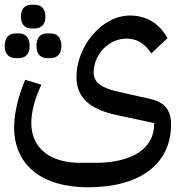

<svg xmlns="http://www.w3.org/2000/svg" viewBox="-21 -556 778 816"><path d="M180 -309H193C221 -309 240 -325 240 -361C240 -398 221 -414 193 -414H180C152 -414 134 -398 134 -361C134 -325 152 -309 180 -309ZM46 -309H59C86 -309 105 -325 105 -361C105 -398 86 -414 59 -414H46C18 -414 -1 -398 -1 -361C-1 -325 18 -309 46 -309ZM113 -435H126C153 -435 172 -451 172 -485C172 -520 153 -536 126 -536H113C86 -536 68 -520 68 -485C68 -451 86 -435 113 -435ZM353 240C574 240 706 141 706 -27C706 -88 679 -122 616 -136L482 -166C410 -182 377 -206 377 -247C377 -326 442 -392 517 -392C562 -392 595 -370 622 -329L691 -394C657 -454 605 -490 531 -490C411 -490 304 -358 304 -229C304 -143 358 -92 475 -67L634 -33V-27C634 75 541 136 384 136H321C190 136 112 73 112 -34C112 -82 129 -143 155 -196L86 -217C57 -148 39 -75 39 -15C39 145 156 240 353 240Z"/></svg>

Font: IBM Plex Arabic Text
Style: Regular
Weight: 450
Designer: Mike Abbink, Paul van der Laan, Pieter van Rosmalen, Wael Morcos, Khajak Apelian
Foundry: Bold Monday
Version: Version 1.0